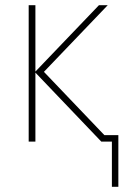

<svg xmlns="http://www.w3.org/2000/svg" viewBox="-20 -548 479 743"><path d="M413 0H372L117 -267V0H91V-528H117V-271L363 -528H397L150 -270L384 -25H438V175H413Z"/></svg>

Font: Noto Sans UI Thin
Style: Regular
Weight: 250
Designer: Monotype Design Team
Foundry: Monotype Imaging Inc.
Version: Version 1.001